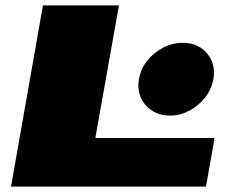

<svg xmlns="http://www.w3.org/2000/svg" viewBox="-20 -695 883 715"><path d="M21 0 140 -675H423L335 -181H779L747 0ZM613.5 -264.5Q574.5 -264.5 546 -283Q517.5 -301.5 504.2 -332.2Q491 -363 497.5 -400.5Q504 -438.5 528.2 -469Q552.5 -499.5 587.5 -517.5Q622.5 -535.5 661.5 -535.5Q699 -535.5 726.8 -517.5Q754.5 -499.5 767.8 -469Q781 -438.5 774.5 -400.5Q768 -363 744 -332.2Q720 -301.5 685.5 -283Q651 -264.5 613.5 -264.5Z"/></svg>

Font: Anybody UltraExpanded Black
Style: Italic
Weight: 900
Width: 9
Italic angle: -10°
Designer: Tyler Finck
Foundry: Etcetera Type Company
Version: Version 1.010; ttfautohint (v1.8.3) -l 8 -r 50 -G 200 -x 14 